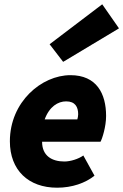

<svg xmlns="http://www.w3.org/2000/svg" viewBox="-20 -862 574 894"><path d="M246 12C316 12 378 -10 420 -44L368 -138C346 -122 308 -110 280 -110C222 -110 176 -136 176 -202H448C456 -216 474 -272 474 -322C474 -426 430 -512 308 -512C174 -512 26 -388 26 -204C26 -70 112 12 246 12ZM188 -306C210 -366 250 -390 288 -390C330 -390 344 -364 344 -330C344 -321 342 -313 340 -306ZM274 -574 534 -730 456 -842 211 -656Z"/></svg>

Font: Source Sans Pro Black
Style: Italic
Weight: 900
Italic angle: -11°
Designer: Paul D. Hunt
Foundry: Adobe Systems Incorporated
Version: Version 3.006;hotconv 1.0.111;makeotfexe 2.5.65597